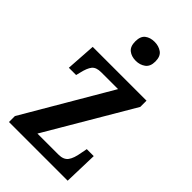

<svg xmlns="http://www.w3.org/2000/svg" viewBox="-231 -839 916 916"><g transform="rotate(45 226.5 -381.0)"><path d="M21 0V-40L278 -479H164Q131 -479 117 -462Q103 -445 94 -405L89 -385H40L50 -536H413V-494L156 -57H298Q332 -57 347 -77Q362 -97 369 -140L375 -171H422L417 0ZM242 -634Q213 -634 194 -649Q175 -664 175 -698Q175 -733 194 -747.5Q213 -762 242 -762Q270 -762 290.5 -747.5Q311 -733 311 -698Q311 -664 290.5 -649Q270 -634 242 -634Z"/></g></svg>

Font: Noto Serif Khmer Condensed SemiBold
Style: Regular
Weight: 600
Width: 3
Designer: Danh Hong and the Monotype Design Team
Foundry: Monotype Imaging Inc.
Version: Version 2.004; ttfautohint (v1.8.4.7-5d5b)